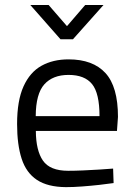

<svg xmlns="http://www.w3.org/2000/svg" viewBox="-20 -752 545 782"><path d="M248.4 10.2Q174 9.6 130.4 -19.3Q86.8 -48.2 68.2 -105.4Q49.6 -162.6 49.6 -247.2Q49.6 -342.2 75.8 -400.1Q102 -458 148.9 -484.1Q195.8 -510.2 259.2 -510.2Q358.4 -510.2 409.4 -454.6Q460.5 -399 460.5 -275.8L456.4 -218.7H126Q126.4 -139 155 -97.7Q183.7 -56.4 257.5 -56.4Q285.1 -56.4 318.7 -57.9Q352.3 -59.4 384.9 -61.4Q417.5 -63.4 440.7 -65.4L442.7 -6.4Q418.7 -2.8 384.5 1Q350.2 4.8 314.2 7.5Q278.2 10.2 248.4 10.2ZM125.5 -278.9H385.3Q385.3 -372.1 355 -409.5Q324.7 -446.9 259.2 -446.9Q195 -446.9 160.5 -408.4Q126 -369.9 125.5 -278.9ZM226.5 -592 103.5 -731.6H178.1L252.8 -645.5L326.9 -731.6H401.5L277.1 -592Z"/></svg>

Font: Titillium Web
Style: Bold
Weight: 700
Designer: Mohamed Gaber, Accademia di Belle Arti di Urbino
Foundry: Kief Type Foundry, Accademia di Belle Arti di Urbino
Version: Version 3.000